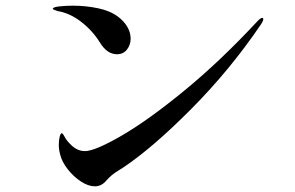

<svg xmlns="http://www.w3.org/2000/svg" viewBox="-20 -695 1040 676"><path d="M332 -545Q306 -587 266 -618Q226 -649 183 -656Q166 -661 166 -664Q166 -670 189 -672.5Q212 -675 237 -675Q282 -675 325 -666Q368 -657 396 -636Q417 -620 428.5 -600Q440 -580 440 -559Q440 -537 427 -520.5Q414 -504 392 -504Q357 -504 332 -545ZM187 -184Q187 -201 190 -213Q193 -225 197 -226Q201 -226 207.5 -213.5Q214 -201 226 -189Q250 -163 279 -163Q314 -163 407.5 -217Q501 -271 628.5 -375.5Q756 -480 888 -622Q898 -632 903 -632Q907 -632 907 -628Q907 -621 898 -608Q790 -449 654 -312Q518 -175 415 -106Q409 -102 396 -94Q383 -86 374 -78.5Q365 -71 355 -60Q338 -39 314 -39Q291 -39 265 -56Q239 -73 219 -98.5Q199 -124 193 -147Q187 -167 187 -184Z"/></svg>

Font: Shippori Mincho SemiBold
Style: Regular
Weight: 600
Designer: FONTDASU
Foundry: FONTDASU / Google Inc. / but / Adobe
Version: Version 3.110; ttfautohint (v1.8.3)